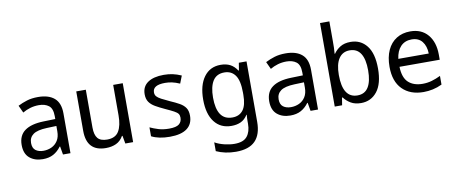

<svg xmlns="http://www.w3.org/2000/svg" viewBox="-80 -1118 4102 1720"><g transform="rotate(-10 1970.5 -257.5)"><path d="M232 10Q159 10 112.5 -29Q66 -68 66 -148Q66 -234 124.5 -276.5Q183 -319 295 -322L403 -325V-351Q403 -421 368.5 -447Q334 -473 279 -473Q238 -473 200.5 -462Q163 -451 131 -432L100 -499Q139 -519 183 -532.5Q227 -546 284 -546Q380 -546 432 -501.5Q484 -457 484 -362V0H416L403 -75H399Q368 -33 328 -11.5Q288 10 232 10ZM250 -63Q290 -63 324.5 -79Q359 -95 380.5 -128.5Q402 -162 402 -214V-262L315 -259Q228 -256 190 -228.5Q152 -201 152 -151Q152 -104 179.5 -83.5Q207 -63 250 -63Z M806 10Q631 10 631 -177V-536H718V-192Q718 -125 744 -94Q770 -63 830 -63Q905 -63 936 -114.5Q967 -166 967 -259V-536H1054V0H983L970 -72H965Q940 -28 899.5 -9Q859 10 806 10Z M1388 10Q1286 10 1221 -24V-105Q1255 -89 1297 -76Q1339 -63 1393 -63Q1458 -63 1484 -84Q1510 -105 1510 -143Q1510 -164 1500.5 -177.5Q1491 -191 1464.5 -205.5Q1438 -220 1387 -243Q1339 -265 1303.5 -285.5Q1268 -306 1249 -333.5Q1230 -361 1230 -404Q1230 -474 1282.5 -510Q1335 -546 1428 -546Q1471 -546 1508.5 -538Q1546 -530 1587 -512L1560 -443Q1521 -460 1489.5 -466.5Q1458 -473 1427 -473Q1315 -473 1315 -406Q1315 -384 1327.5 -369.5Q1340 -355 1368 -340Q1396 -325 1442 -304Q1491 -283 1525.5 -263.5Q1560 -244 1578.5 -217Q1597 -190 1597 -145Q1597 -69 1544 -29.5Q1491 10 1388 10Z M1948 245Q1898 245 1853 235.5Q1808 226 1769 208V128Q1808 150 1857 161.5Q1906 173 1947 173Q2028 173 2062 131Q2096 89 2096 17V-5Q2096 -17 2096.5 -32Q2097 -47 2099 -65H2096Q2070 -24 2033.5 -7Q1997 10 1948 10Q1849 10 1793.5 -62.5Q1738 -135 1738 -265Q1738 -396 1793 -471Q1848 -546 1945 -546Q1995 -546 2031 -527.5Q2067 -509 2094 -468H2099L2110 -536H2180V14Q2180 129 2123 187Q2066 245 1948 245ZM1969 -63Q2032 -63 2066 -107Q2100 -151 2100 -246V-267Q2100 -376 2065 -424.5Q2030 -473 1966 -473Q1895 -473 1861.5 -419.5Q1828 -366 1828 -268Q1828 -167 1862.5 -115Q1897 -63 1969 -63Z M2484 10Q2411 10 2364.5 -29Q2318 -68 2318 -148Q2318 -234 2376.5 -276.5Q2435 -319 2547 -322L2655 -325V-351Q2655 -421 2620.5 -447Q2586 -473 2531 -473Q2490 -473 2452.5 -462Q2415 -451 2383 -432L2352 -499Q2391 -519 2435 -532.5Q2479 -546 2536 -546Q2632 -546 2684 -501.5Q2736 -457 2736 -362V0H2668L2655 -75H2651Q2620 -33 2580 -11.5Q2540 10 2484 10ZM2502 -63Q2542 -63 2576.5 -79Q2611 -95 2632.5 -128.5Q2654 -162 2654 -214V-262L2567 -259Q2480 -256 2442 -228.5Q2404 -201 2404 -151Q2404 -104 2431.5 -83.5Q2459 -63 2502 -63Z M3127 10Q3072 10 3034 -12.5Q2996 -35 2972 -68H2966L2955 0H2888V-760H2973V-576Q2973 -548 2972.5 -520.5Q2972 -493 2969 -466H2973Q2995 -499 3032.5 -522.5Q3070 -546 3127 -546Q3219 -546 3274 -476Q3329 -406 3329 -269Q3329 -131 3273.5 -60.5Q3218 10 3127 10ZM3107 -63Q3174 -63 3206.5 -116Q3239 -169 3239 -268Q3239 -369 3206 -421Q3173 -473 3106 -473Q3042 -473 3007.5 -421.5Q2973 -370 2973 -272Q2973 -63 3107 -63Z M3696 10Q3574 10 3503.5 -61Q3433 -132 3433 -265Q3433 -353 3462 -416Q3491 -479 3544.5 -512.5Q3598 -546 3670 -546Q3772 -546 3829.5 -478Q3887 -410 3887 -296V-250H3521Q3524 -150 3571.5 -107Q3619 -64 3700 -64Q3743 -64 3783 -75.5Q3823 -87 3864 -107V-28Q3822 -8 3780 1Q3738 10 3696 10ZM3800 -322Q3798 -391 3765 -432Q3732 -473 3670 -473Q3608 -473 3570 -433Q3532 -393 3523 -322Z"/></g></svg>

Font: Noto Sans Mono SemiCondensed
Style: Regular
Weight: 400
Width: 4
Designer: Monotype Design Team
Foundry: Monotype Imaging Inc.
Version: Version 2.014